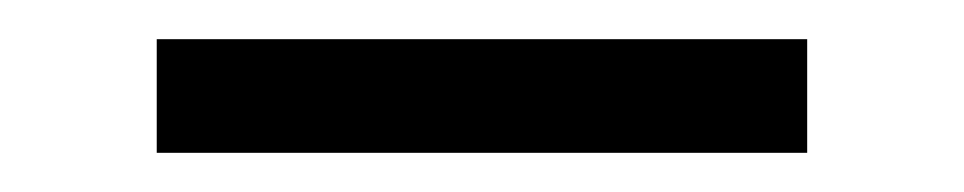

<svg xmlns="http://www.w3.org/2000/svg" viewBox="-20 5 492 98"><path d="M392 83V25H60V83Z"/></svg>

Font: Cambay Devanagari
Style: Regular
Weight: 700
Designer: Pooja Saxena
Foundry: Pooja Saxena
Version: Version 1.095;PS 001.095;hotconv 1.0.70;makeotf.lib2.5.58329